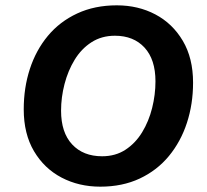

<svg xmlns="http://www.w3.org/2000/svg" viewBox="-20 -690 776 720"><path d="M356 10Q276 10 211 -24Q146 -58 107.5 -123Q69 -188 69 -280Q69 -361 92 -431.5Q115 -502 159.5 -555.5Q204 -609 269.5 -639.5Q335 -670 418 -670Q498 -670 562.5 -636Q627 -602 665.5 -537Q704 -472 704 -380Q704 -300 681 -229.5Q658 -159 613.5 -105Q569 -51 504 -20.5Q439 10 356 10ZM363 -104Q413 -104 450.5 -128.5Q488 -153 513 -194Q538 -235 550.5 -285Q563 -335 563 -385Q563 -467 522 -511.5Q481 -556 411 -556Q361 -556 323 -531.5Q285 -507 260 -466Q235 -425 222 -375Q209 -325 209 -275Q209 -193 250.5 -148.5Q292 -104 363 -104Z"/></svg>

Font: Work Sans SemiBold
Style: Italic
Weight: 600
Italic angle: -13°
Designer: Wei Huang
Foundry: Wei Huang
Version: Version 2.012; ttfautohint (v1.8.3)